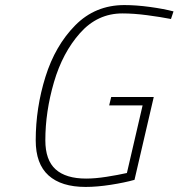

<svg xmlns="http://www.w3.org/2000/svg" viewBox="-20 -729 705 758"><path d="M121 -175Q121 -303 159.5 -426Q198 -549 277 -629Q356 -709 471 -709Q518 -709 572.5 -701.5Q627 -694 665 -684L655 -654Q614 -662 561 -669Q508 -676 463 -676Q365 -676 296 -598.5Q227 -521 193 -404.5Q159 -288 159 -175Q159 -97 199.5 -60.5Q240 -24 320 -24Q356 -24 400.5 -31Q445 -38 481 -46L543 -313H411L419 -346H587L511 -19Q472 -8 417.5 0.5Q363 9 318 9Q222 9 171.5 -36.5Q121 -82 121 -175Z"/></svg>

Font: Cairo ExtraLight
Style: Italic
Weight: 275
Italic angle: -13°
Designer: Mohamed Gaber, Accademia di Belle Arti di Urbino and others
Foundry: Kief Type Foundry, Accademia di Belle Arti di Urbino and others
Version: Version 3.011